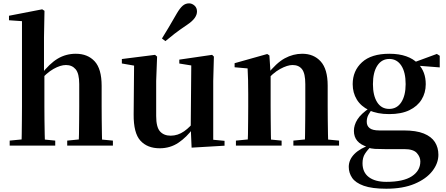

<svg xmlns="http://www.w3.org/2000/svg" viewBox="-20 -875 2683 1154"><path d="M38.2 0V-29.9L143.8 -40.2H207.6L312 -29.9V0ZM109.1 0Q110.1 -25.5 110.6 -67.4Q111.1 -109.4 111.6 -154.8Q112.1 -200.3 112.1 -234.8V-747.8L34 -753.3V-780.3L233.6 -819L247.4 -810L244.4 -650.9V-442.8L246.8 -429.3V-234.8Q246.8 -200.3 247.3 -154.8Q247.8 -109.4 248.7 -67.4Q249.6 -25.5 250.6 0ZM384 0V-29.9L487.9 -40.2H550.2L658.6 -29.9V0ZM452.5 0Q454.2 -25.5 454.7 -66.9Q455.2 -108.4 455.7 -153.8Q456.2 -199.3 456.2 -234.8V-369.8Q456.2 -433.2 434.6 -458.7Q413 -484.2 376.5 -484.2Q343.4 -484.2 301.6 -460.7Q259.8 -437.1 214.2 -384.1L185.3 -426.7H226.3Q277.9 -493.2 327 -522.6Q376.2 -551.9 435.5 -551.9Q506.8 -551.9 548.9 -506.5Q590.9 -461.1 590.9 -358.8V-234.8Q590.9 -199.3 591.4 -153.8Q591.9 -108.4 592.6 -66.9Q593.2 -25.5 594.2 0Z M939.7 16.2Q866.1 16.2 824.2 -29.3Q782.3 -74.7 783.3 -187.9L786 -497.7L816 -475.4L712.4 -493.5V-520.2L912 -545.4L924.2 -534.8L918.7 -388.7V-177.8Q918.7 -111 941.7 -85.3Q964.7 -59.5 1005.8 -59.5Q1048.7 -59.5 1086.5 -85.8Q1124.3 -112.1 1153.6 -153.8L1187.2 -103H1140Q1102.4 -51 1052.8 -17.4Q1003.2 16.2 939.7 16.2ZM1131.6 12.4 1126.4 -109.4V-111.9L1129.6 -481.6L1057.7 -493.2V-516.6L1254.9 -545.4L1265.6 -534.8L1261.6 -388.7V-35L1329.6 -28.5V0.7ZM953.4 -643.7Q972.8 -675.4 993.5 -709.7Q1014.2 -743.9 1043 -794.7Q1061.4 -826.1 1078.1 -840.5Q1094.8 -854.8 1116.3 -854.8Q1133.8 -854.8 1148.9 -841.6Q1164 -828.4 1164 -805.7Q1164 -786.2 1149.9 -766.5Q1135.8 -746.8 1104.2 -725.6Q1059.1 -695.3 1029.4 -672.4Q999.8 -649.6 974.1 -627.8Z M1398 0V-29.9L1503.6 -40.2H1566.7L1672.6 -29.9V0ZM1468.2 0Q1469.9 -25.5 1470.4 -67.4Q1470.9 -109.4 1471.4 -154.8Q1471.9 -200.3 1471.9 -234.8V-310.2Q1471.9 -360 1471 -393.7Q1470.2 -427.5 1468.2 -463.8L1390.1 -470.7V-495.2L1586.2 -550.4L1599.2 -541.7L1606.6 -428V-425.6V-234.8Q1606.6 -200.3 1607.1 -154.8Q1607.6 -109.4 1608.1 -67.4Q1608.6 -25.5 1609.6 0ZM1743.3 0V-29.9L1847.2 -40.2H1909.8L2017.9 -29.9V0ZM1812 0Q1813 -25.5 1813.5 -66.9Q1814 -108.4 1814.5 -153.8Q1815 -199.3 1815 -234.8V-369.8Q1815 -433.2 1795.6 -458.7Q1776.2 -484.2 1738.2 -484.2Q1707.6 -484.2 1663.8 -460.5Q1620.1 -436.8 1574.5 -383.3L1569.6 -425.7H1584.9Q1641.1 -497.3 1691.7 -524.6Q1742.3 -551.9 1796.5 -551.9Q1865.6 -551.9 1907.5 -505.8Q1949.5 -459.6 1949.5 -360.5V-234.8Q1949.5 -199.3 1950 -153.8Q1950.5 -108.4 1951.3 -66.9Q1952.2 -25.5 1953.2 0Z M2301.8 259.3Q2215.7 259.3 2166.2 241.5Q2116.8 223.8 2096.5 193.9Q2076.2 164.1 2076.2 128Q2076.2 85.1 2110.1 50.6Q2143.9 16.2 2212.3 -7.2L2215.4 -0.8Q2187.7 27 2173.3 49.7Q2158.9 72.4 2158.9 106.1Q2158.9 160.8 2196.7 189.4Q2234.5 218 2302.1 218Q2404.2 218 2455.3 184.5Q2506.4 151 2506.4 95.5Q2506.4 68.3 2485.4 44.8Q2464.4 21.2 2409.8 21.2H2294.7Q2256.6 21.2 2233.6 19.9Q2210.7 18.5 2189.4 11.6V8.1Q2107.1 -15.7 2107.1 -88.6Q2107.1 -123.2 2128.3 -157.2Q2149.5 -191.1 2203.2 -227.3V-236.3L2222.8 -226.5Q2203.3 -202.1 2193.8 -184.1Q2184.3 -166 2184.3 -143Q2184.3 -118.4 2201.9 -104.7Q2219.6 -91 2259.8 -91H2406.1Q2481.5 -91 2527.2 -72.5Q2572.8 -54 2593.9 -21.1Q2614.9 11.8 2614.9 55.3Q2614.9 106.6 2578.4 153.4Q2542 200.2 2472 229.8Q2402 259.3 2301.8 259.3ZM2319.3 -189.2Q2247.3 -189.2 2198.3 -212.6Q2149.4 -236.1 2124.6 -276.7Q2099.8 -317.3 2099.8 -369.1Q2099.8 -449.4 2155.6 -500.6Q2211.5 -551.9 2320.1 -551.9Q2378.8 -551.9 2421.7 -536.6Q2464.6 -521.4 2490.6 -494L2494.7 -489.8Q2538.9 -443.3 2538.9 -369.1Q2538.9 -317.3 2513.9 -276.7Q2489 -236.1 2440.4 -212.6Q2391.8 -189.2 2319.3 -189.2ZM2319.1 -220.4Q2366.1 -220.4 2392.1 -260.8Q2418.1 -301.2 2418.1 -369.4Q2418.1 -441.2 2391.8 -481Q2365.4 -520.7 2320.3 -520.7Q2274 -520.7 2247.8 -480.5Q2221.5 -440.2 2221.5 -369.1Q2221.5 -300.9 2246.9 -260.6Q2272.3 -220.4 2319.1 -220.4ZM2457.2 -482.9V-498.4H2463.2L2605.6 -550.8L2623 -539.8V-469.9Z"/></svg>

Font: Source Han Serif JP VF
Style: Regular
Weight: 250
Designer: Ryoko NISHIZUKA 西塚涼子 (kana & ideographs); Frank Grießhammer (Latin, Greek & Cyrillic); Wenlong ZHANG 张文龙 (bopomofo); San
Foundry: Adobe
Version: Version 2.001;hotconv 1.1.0;makeotfexe 2.6.0